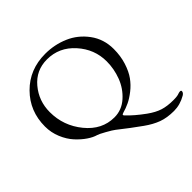

<svg xmlns="http://www.w3.org/2000/svg" viewBox="-220 -871 1328 1328"><g transform="rotate(-45 444.0 -207.0)"><path d="M374 54Q359 42 315 17.5Q271 -7 259 -10Q229 -18 193.5 -42Q158 -66 124 -103Q90 -140 67.5 -194Q45 -248 45 -307Q45 -457 146.5 -559.5Q248 -662 402 -662Q492 -662 572.5 -627.5Q653 -593 707 -520Q761 -447 761 -350Q761 -282 742.5 -224Q724 -166 696.5 -128Q669 -90 632 -61Q595 -32 562.5 -16.5Q530 -1 497 8Q483 12 483 17Q483 22 487 26Q534 76 607 129Q657 165 700 178.5Q743 192 802 192Q842 192 858 185Q870 181 877 181Q888 181 888 189Q888 204 870 215Q813 248 753 248Q685 248 635 229.5Q585 211 532 173Q460 122 374 54ZM383 -626Q276 -626 207.5 -544.5Q139 -463 139 -354Q139 -220 224 -116Q309 -12 430 -12Q502 -12 557.5 -61.5Q613 -111 639.5 -181Q666 -251 666 -324Q666 -443 584 -534.5Q502 -626 383 -626Z"/></g></svg>

Font: EB Garamond SC 12
Style: Regular
Weight: 400
Version: Version 0.016 ; ttfautohint (v0.97) -l 8 -r 50 -G 200 -x 0 -